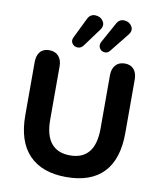

<svg xmlns="http://www.w3.org/2000/svg" viewBox="-98 -996 907 1084"><g transform="rotate(10 355.0 -454.0)"><path d="M68.4 -292.7V-599.2Q68.4 -635.3 86.3 -656.9Q104.3 -678.4 138.6 -678.4Q172.9 -678.4 192 -656.9Q211.2 -635.3 211.2 -599.2V-292.7Q211.2 -203.2 247.8 -158.5Q284.4 -113.7 355.9 -113.7Q427.4 -113.7 463.7 -158.5Q499.9 -203.2 499.9 -292.7V-599.2Q499.9 -635.3 518.9 -656.9Q537.8 -678.4 572.3 -678.4Q605.6 -678.4 623.8 -657Q641.9 -635.6 641.9 -599.2V-292.7Q641.9 -142.4 569.5 -66Q497 10.4 355.9 10.4Q217 10.4 142.7 -66.4Q68.4 -143.2 68.4 -292.7ZM260 -773.1 317.1 -890Q331.2 -918.5 360.8 -917.4Q390.5 -916.4 405.9 -892.7Q421.3 -868.9 401.3 -841.9L325.6 -739.2Q311.9 -720.6 292.2 -721.3Q272.4 -722 261.3 -737.6Q250.2 -753.3 260 -773.1ZM419 -775.7 482.8 -891.2Q498.2 -919.5 527.3 -917.4Q556.3 -915.4 570.3 -891.8Q584.4 -868.1 562.9 -842.1L477.7 -735.6Q464.1 -718.4 445.3 -720.9Q426.4 -723.4 417.6 -739.8Q408.8 -756.1 419 -775.7Z"/></g></svg>

Font: SN Pro Thin
Style: Regular
Weight: 200
Designer: Tobias Whetton
Foundry: Supernotes
Version: Version 1.003;Glyphs 3.3 (3324)